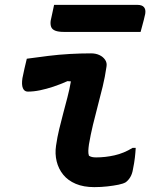

<svg xmlns="http://www.w3.org/2000/svg" viewBox="-20 -762 640 788"><path d="M90 -521Q133 -527 177.5 -532.5Q222 -538 266.5 -540.5Q311 -543 354 -543Q373 -543 388 -536Q403 -529 411.5 -516.5Q420 -504 417 -488Q411 -446 401.5 -407Q392 -368 381.5 -328.5Q371 -289 361.5 -249.5Q352 -210 345 -169Q343 -155 342.5 -143.5Q342 -132 345 -123Q351 -119 358 -117.5Q365 -116 375 -116Q412 -116 450 -124.5Q488 -133 524 -155H537Q536 -136 533.5 -114.5Q531 -93 526 -69Q523 -49 515 -35.5Q507 -22 496 -14Q486 -8 466.5 -4Q447 0 421 3Q395 6 367 6Q323 6 291 -7.5Q259 -21 239.5 -45Q220 -69 212.5 -100Q205 -131 210 -164Q215 -199 223 -232Q231 -265 239.5 -297Q248 -329 256.5 -361.5Q265 -394 271 -428L257 -429Q228 -416 199.5 -406.5Q171 -397 144.5 -391.5Q118 -386 94 -386Q80 -386 74 -400Q68 -414 72 -441Q76 -461 80.5 -481Q85 -501 90 -521ZM202 -742H544Q563 -742 571 -732.5Q579 -723 576 -705Q573 -692 570 -679.5Q567 -667 563.5 -655Q560 -643 557 -631H243Q220 -631 207 -636Q194 -641 190 -651.5Q186 -662 188 -677Q191 -689 193 -700Q195 -711 197.5 -721Q200 -731 202 -742Z"/></svg>

Font: Rec Mono Semicasual
Style: Bold Italic
Weight: 700
Italic angle: -10°
Version: Version 1.085; ttfautohint (v1.8.4.7-5d5b)